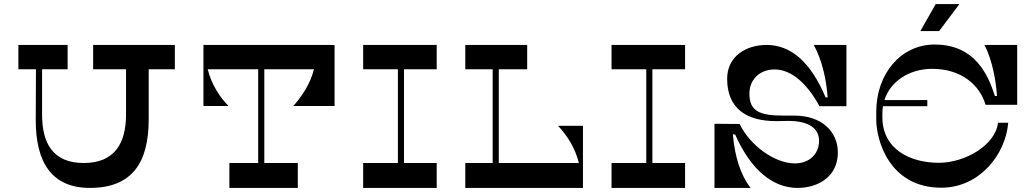

<svg xmlns="http://www.w3.org/2000/svg" viewBox="-20 -920 5070 940"><path d="M836 -700H436V-581H597V-359C597 -220 542 -122 390 -122C238 -122 186 -220 186 -359V-581H311V-700H70V-581H156L155 -335C154 -123 235 0 420 0C626 0 708 -123 708 -335V-581H836Z M1618 -401V-699H1614V-700H976V-401H1099C1058 -442 1015 -506 997 -581H1244V-122H1103V0H1438V-122H1274V-581H1517C1499 -508 1457 -447 1416 -401Z M2118 -581V-700H1758V-581H1928V-122H1758V0H2118V-122H1958V-581Z M2712 -304C2754 -260 2796 -197 2814 -122H2422V-581H2561V-700H2258V-581H2392V-122H2258V0H2834V-304Z M3334 -581V-700H2974V-581H3144V-122H2974V0H3334V-122H3174V-581Z M3478 -314V0H3655C3604 -65 3577 -157 3568 -262H3579C3656 -87 3765 0 3884 0C3989 0 4082 -58 4082 -173C4082 -279 3999 -354 3870 -354H3817C3697 -354 3649 -376 3649 -462C3649 -529 3698 -580 3772 -580C3857 -580 3934 -507 3992 -400H4124V-700H3964C4004 -628 4026 -531 4032 -443H4022C3950 -614 3854 -700 3733 -700C3633 -700 3540 -645 3540 -534C3540 -391 3632 -327 3780 -327C3800 -327 3820 -328 3839 -328C3938 -328 3990 -293 3990 -230C3990 -167 3943 -120 3872 -120C3774 -120 3653 -206 3601 -313Z M4677 -900H4561L4486 -768H4578ZM4544 -583C4686 -583 4777 -504 4805 -407H4960V-700H4800C4840 -622 4857 -517 4861 -450H4851C4817 -555 4753 -702 4556 -702C4389 -702 4270 -557 4270 -373V-334C4270 -238 4331 -1 4589 -1C4776 -1 4904 -165 4916 -319H4866C4854 -210 4705 -123 4577 -123C4437 -123 4300 -188 4300 -347V-367C4300 -378 4301 -389 4303 -400H4520V-430H4310C4339 -522 4432 -583 4544 -583Z"/></svg>

Font: Space Cowgirl Medium
Style: Regular
Weight: 600
Designer: Valery Marier
Foundry: Valery Marier
Version: Version 1.000;hotconv 1.0.109;makeotfexe 2.5.65596